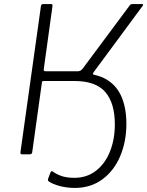

<svg xmlns="http://www.w3.org/2000/svg" viewBox="-20 -762 727 948"><path d="M90 0Q85 0 82.5 -2.5Q80 -5 81 -11L182 -731Q183 -742 194 -742H232Q241 -742 239 -731L196 -420Q195 -410 205 -410H362Q375 -410 383 -417.5Q391 -425 400 -439L621 -736Q625 -742 635 -742H682Q686 -742 686.5 -739.5Q687 -737 685 -734L442 -405Q435 -395 446 -391L382 -362H195Q187 -362 187 -355L139 -10Q138 0 126 0ZM348 166Q331 166 307.5 163Q284 160 261 152.5Q238 145 223 135Q219 133 217.5 130Q216 127 217 122L229 90Q233 81 239 84Q261 100 286.5 108Q312 116 347 116Q409 116 454 81Q499 46 523 -14Q547 -74 547 -148Q547 -253 500 -307.5Q453 -362 348 -362H242L248 -400H371Q455 -400 506 -369.5Q557 -339 580.5 -283Q604 -227 604 -151Q604 -63 573.5 9Q543 81 485.5 123.5Q428 166 348 166Z"/></svg>

Font: Libre Franklin ExtraLight
Style: Italic
Weight: 250
Italic angle: -8°
Designer: Pablo Impallari, Rodrigo Fuenzalida, Nhung Nguyen
Foundry: Impallari Type
Version: Version 3.000